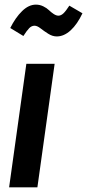

<svg xmlns="http://www.w3.org/2000/svg" viewBox="-20 -802 373 822"><path d="M223.1 -646Q204.6 -646 186.5 -657.5Q168.5 -668.9 153.8 -680.4Q139.2 -691.9 127.9 -691.9Q115.2 -691.9 105 -681.4Q94.7 -670.9 80.1 -647.9L23.9 -682.1Q46.4 -727.1 74.7 -754.6Q103 -782.2 133.8 -782.2Q150.4 -782.2 165.3 -774.9Q180.2 -767.6 189.5 -758.5Q198.7 -749.5 209.7 -742.2Q220.7 -734.9 230 -734.9Q241.2 -734.9 251.7 -744.9Q262.2 -754.9 276.9 -777.8L333 -745.1Q311 -698.2 282.5 -672.1Q253.9 -646 223.1 -646ZM213.9 -528.8 140.1 0H19L92.8 -528.8Z"/></svg>

Font: Fira Sans Compressed Medium
Style: Italic
Weight: 500
Width: 3
Italic angle: -8°
Designer: Carrois Corporate & Edenspiekermann AG
Foundry: Carrois Corporate GbR & Edenspiekermann AG
Version: Version 4.203;PS 004.203;hotconv 1.0.88;makeotf.lib2.5.64775